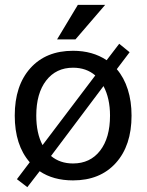

<svg xmlns="http://www.w3.org/2000/svg" viewBox="-20 -732 606 794"><path d="M524 -254Q524 -130 459 -58Q394 14 282 14Q200 14 144 -24L93 42L50 9L103 -61Q41 -132 41 -254Q41 -378 105.5 -450Q170 -522 282 -522Q363 -522 421 -483L473 -551L516 -516L463 -446Q493 -411 508.5 -362Q524 -313 524 -254ZM130 -254Q130 -181 156 -132L374 -420Q337 -452 282 -452Q212 -452 171 -399Q130 -346 130 -254ZM435 -254Q435 -325 408 -376L191 -87Q228 -56 282 -56Q353 -56 394 -109Q435 -162 435 -254ZM216 -569 302 -712H415L292 -569Z"/></svg>

Font: CST
Style: Regular
Weight: 400
Version: Version 1.00